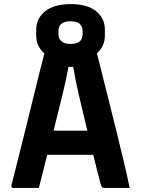

<svg xmlns="http://www.w3.org/2000/svg" viewBox="-20 -919 690 939"><path d="M170 0H44Q41 0 37.5 -3Q34 -6 36 -13Q44 -45 59 -104.5Q74 -164 92.5 -238Q111 -312 130 -389.5Q149 -467 166.5 -537.5Q184 -608 197 -658Q157 -692 157 -747V-773Q157 -830 201.5 -864.5Q246 -899 326 -899Q406 -899 449.5 -864.5Q493 -830 493 -773V-747Q493 -692 454 -659Q481 -550 514 -419.5Q547 -289 583 -139Q591 -106 599 -71Q607 -36 614 0H491Q482 0 479 -3.5Q476 -7 472 -19Q462 -57 453 -93Q444 -129 436 -162H211Q202 -125 191.5 -84.5Q181 -44 170 0ZM325 -815Q266 -815 266 -767V-752Q266 -729 282 -716Q297 -704 325 -704Q384 -704 384 -752V-767Q384 -790 369 -803Q354 -815 325 -815ZM315 -592Q305 -537 287 -461.5Q269 -386 242 -280H407Q382 -383 364.5 -459.5Q347 -536 338 -592Z"/></svg>

Font: Recursive Sn Lnr St
Style: Bold
Weight: 700
Version: Version 1.079;hotconv 1.0.112;makeotfexe 2.5.65598; ttfautoh